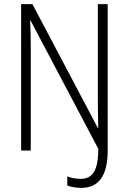

<svg xmlns="http://www.w3.org/2000/svg" viewBox="-20 -734 627 936"><path d="M376 182C461 182 505 123 505 0V-714H457V-241C457 -204 458 -157 459 -110H457L138 -714H83V0H130V-499C130 -552 129 -592 127 -634H129L459 -9C459 99 431 138 372 138C350 138 325 133 308 126V170C324 177 351 182 376 182Z"/></svg>

Font: Noto Sans Armenian Condensed ExtraLight
Style: Regular
Weight: 200
Width: 3
Designer: Monotype Design Team
Foundry: Monotype Imaging Inc.
Version: Version 2.008